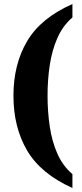

<svg xmlns="http://www.w3.org/2000/svg" viewBox="-20 -795 407 957"><path d="M341 142Q183 71 115 -45Q47 -161 47 -318Q47 -474 115 -589.5Q183 -705 341 -775V-708Q293 -667 266 -605.5Q239 -544 228 -470.5Q217 -397 217 -318Q217 -239 228 -164.5Q239 -90 266 -29Q293 32 341 73Z"/></svg>

Font: Noto Serif Bengali ExtraCondensed Black
Style: Regular
Weight: 900
Width: 2
Designer: Juan Bruce, Universal Thirst, Indian Type Foundry and the Monotype Design Team.
Foundry: Monotype Imaging Inc.
Version: Version 2.003; ttfautohint (v1.8.4.7-5d5b)